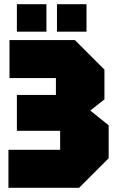

<svg xmlns="http://www.w3.org/2000/svg" viewBox="-20 -890 550 910"><path d="M355 0H20V-180H265V-270H60V-440H245V-520H25V-700H335L475 -560V-419L408 -366L495 -296V-140ZM60 -740V-870H200V-740ZM250 -740V-870H390V-740Z"/></svg>

Font: Tektur Condensed Black
Style: Regular
Weight: 900
Width: 3
Designer: Adam Jagosz
Foundry: Adam Jagosz
Version: Version 1.005;gftools[0.9.30]